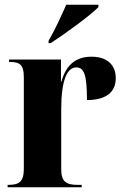

<svg xmlns="http://www.w3.org/2000/svg" viewBox="-20 -786 519 806"><path d="M184 -615V-605H193C253 -644 359 -721 393 -756V-766H258C238 -721 209 -657 184 -615ZM12 0H323V-10H306C258 -10 237 -23 237 -76V-328C237 -452 263 -503 300 -503C334 -503 345 -470 345 -366C424 -366 466 -398 466 -458C466 -514 429 -548 364 -548C297 -548 257 -512 238 -444H236V-536H18V-526H21C63 -526 80 -514 80 -463V-77C80 -23 60 -10 16 -10H12Z"/></svg>

Font: Noto Serif Display Condensed ExtraBold
Style: Regular
Weight: 800
Width: 3
Designer: Monotype Design Team
Foundry: Monotype Imaging Inc.
Version: Version 2.009